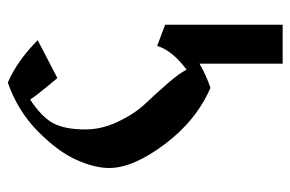

<svg xmlns="http://www.w3.org/2000/svg" viewBox="-147 -403 750 496"><g transform="rotate(-90 228.0 -155.0)"><path d="M42 -248Q42 -285.2 63 -332.5Q84 -379.9 136.7 -432.1Q189.5 -484.4 262.7 -509.8Q319.3 -485.4 372.1 -432.6L274.4 -381.8Q226.6 -438.5 218.8 -452.1Q172.9 -421.9 157.2 -391.6Q141.6 -361.3 141.6 -309.6Q141.6 -266.6 162.1 -224.1Q182.6 -181.6 208 -154.8Q233.4 -127.9 260.3 -97.2Q287.1 -66.4 295.9 -47.9Q345.7 -85 357.4 -124L412.1 -103.5V200.2H311.5V-14.6Q281.2 2.9 249 13.7Q164.1 -23.4 103 -105Q42 -186.5 42 -248Z"/></g></svg>

Font: TriodPostnaja
Style: Medium
Weight: 500
Version: 20110805